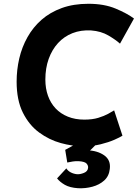

<svg xmlns="http://www.w3.org/2000/svg" viewBox="-20 -761 740 1016"><path d="M628 -43Q616 -35 585.5 -21.5Q555 -8 512.5 2.5Q470 13 420 13Q363 13 301.5 -4Q240 -21 187 -60Q134 -99 101 -165Q68 -231 68 -329Q68 -392 82 -452Q96 -512 125.5 -564.5Q155 -617 200 -656.5Q245 -696 307 -718.5Q369 -741 448 -741Q531 -741 592 -715.5Q653 -690 689 -663L615 -530Q593 -550 554 -573Q515 -596 462 -600Q408 -603 363.5 -585.5Q319 -568 287 -533Q255 -498 237.5 -449Q220 -400 220 -340Q220 -293 234 -254Q248 -215 274.5 -187Q301 -159 339.5 -143.5Q378 -128 426 -128Q469 -128 500 -137.5Q531 -147 552 -158.5Q573 -170 584 -177ZM331 130Q339 143 354 151Q369 159 388 161Q404 162 424 154Q444 146 446 128Q448 117 439 105.5Q430 94 397 92Q381 91 365.5 93.5Q350 96 336 99L325 32L389 -3H495L419 73L398 37Q409 35 419.5 35Q430 35 440 34Q496 36 531.5 61Q567 86 561 133Q557 171 531.5 194Q506 217 469 227Q432 237 393 235Q349 232 323 217Q297 202 282 183Z"/></svg>

Font: Josefin Sans Thin
Style: Bold Italic
Weight: 700
Italic angle: -7°
Version: Version 2.000